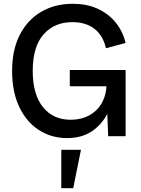

<svg xmlns="http://www.w3.org/2000/svg" viewBox="-20 -720 744 1015"><path d="M335 10Q251 10 185 -33Q119 -76 81.5 -155.5Q44 -235 44 -345Q44 -456 84.5 -535.5Q125 -615 197.5 -657.5Q270 -700 365 -700Q436 -700 492.5 -675.5Q549 -651 588.5 -604.5Q628 -558 644 -493L540 -465Q525 -532 479.5 -567.5Q434 -603 362 -603Q268 -603 210.5 -538.5Q153 -474 153 -345Q153 -221 207 -154Q261 -87 352 -87Q412 -87 455 -112Q498 -137 520.5 -179.5Q543 -222 543 -275H583Q583 -200 555 -135Q527 -70 471.5 -30Q416 10 335 10ZM552 0 543 -214V-350H644V0ZM349 -264V-350H594V-264ZM304 275V72H408L367 275Z"/></svg>

Font: Radio Canada Big
Style: Regular
Weight: 400
Designer: Étienne Aubert Bonn
Foundry: Coppers and Brasses
Version: Version 1.001